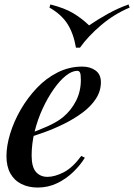

<svg xmlns="http://www.w3.org/2000/svg" viewBox="-20 -828 602 862"><path d="M100 -224Q151 -242 193.5 -261Q236 -280 263 -302Q300 -333 321.5 -375.5Q343 -418 343 -469Q343 -495 339 -502.5Q335 -510 327 -510Q303 -510 275.5 -488Q248 -466 221 -427.5Q194 -389 171.5 -340.5Q149 -292 135.5 -237.5Q122 -183 122 -130Q122 -78 141.5 -56Q161 -34 193 -34Q226 -34 266 -54.5Q306 -75 345 -128L361 -120Q341 -87 309 -56Q277 -25 236.5 -5.5Q196 14 149 14Q108 14 76 -2Q44 -18 26.5 -49.5Q9 -81 9 -127Q9 -173 25.5 -227.5Q42 -282 72.5 -335Q103 -388 145 -432.5Q187 -477 239 -503Q291 -529 349 -529Q385 -529 409 -511.5Q433 -494 433 -459Q433 -419 410.5 -384.5Q388 -350 350 -322Q312 -294 267.5 -272Q223 -250 178.5 -234Q134 -218 99 -208ZM380 -714Q416 -739 462.5 -765Q509 -791 557 -808L562 -794Q493 -765 434.5 -715.5Q376 -666 339 -614H321Q310 -678 283 -720.5Q256 -763 202 -794L206 -808Q270 -792 309 -768.5Q348 -745 380 -714Z"/></svg>

Font: Playfair Display Medium
Style: Italic
Weight: 500
Italic angle: -14°
Designer: Claus Eggers Sørensen
Foundry: Claus Eggers Sørensen
Version: Version 1.203